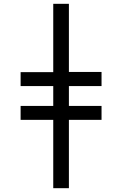

<svg xmlns="http://www.w3.org/2000/svg" viewBox="-20 -843 640 1006"><path d="M259 143V-215H88V-288H259V-392H88V-465H259V-823H341V-466H512V-392H341V-288H512V-215H341V143Z"/></svg>

Font: Zed Sans Extended
Style: Regular
Weight: 400
Width: 7
Designer: Belleve Invis
Foundry: Belleve Invis
Version: Version 1.0.0; ttfautohint (v1.8.4)